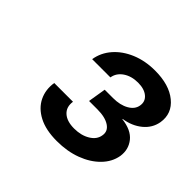

<svg xmlns="http://www.w3.org/2000/svg" viewBox="-109 -958 661 661"><g transform="rotate(45 222.0 -627.5)"><path d="M235.8 -421.9Q182.1 -421.9 147.2 -440.2Q112.3 -458.5 97.4 -489.3Q82.5 -520 88.4 -557.1H179.7Q175.3 -528.3 193.6 -511.5Q211.9 -494.6 247.6 -494.6Q281.7 -494.6 305.7 -509.3Q329.6 -523.9 333 -546.9Q337.4 -570.3 316.4 -584.2Q295.4 -598.1 257.3 -598.1H216.8L227.5 -663.6H268.1Q302.7 -663.6 325.7 -676.8Q348.6 -689.9 352.1 -711.4Q356 -733.9 339.1 -748Q322.3 -762.2 291.5 -762.2Q259.8 -762.2 237.5 -747.1Q215.3 -731.9 211.4 -707.5H122.6Q128.4 -743.7 153.1 -772Q177.7 -800.3 216.8 -816.7Q255.9 -833 303.7 -833Q372.6 -833 411.4 -801.3Q450.2 -769.5 442.4 -720.7Q436.5 -687 409.2 -664.6Q381.8 -642.1 342.3 -636.2V-634.8Q389.6 -629.4 410.9 -602.8Q432.1 -576.2 426.8 -540.5Q420.9 -506.3 394.5 -479.5Q368.2 -452.6 327.4 -437.3Q286.6 -421.9 235.8 -421.9Z"/></g></svg>

Font: Inter 28pt Medium
Style: Italic
Weight: 500
Italic angle: -9.3988°
Designer: Rasmus Andersson
Foundry: rsms
Version: Version 4.001;git-66647c0bb